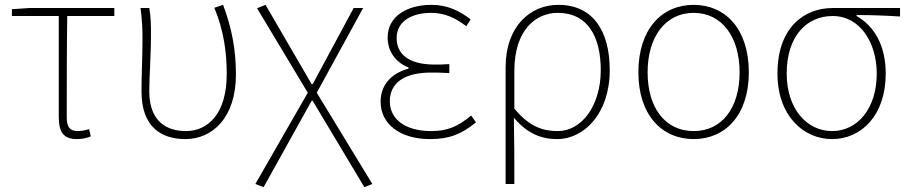

<svg xmlns="http://www.w3.org/2000/svg" viewBox="-20 -560 3741 791"><path d="M298 13C321 13 343 7 354 2L347 -28C334 -24 317 -20 301 -20C268 -20 255 -37 255 -75C255 -215 255 -353 257 -494H451V-527H101L29 -522V-494H222V-81C222 -14 242 13 298 13Z M744 13C855 13 952 -75 952 -253C952 -351 936 -443 899 -540L863 -528C903 -431 914 -343 914 -254C914 -93 838 -20 746 -20C667 -20 595 -59 595 -184C595 -245 602 -338 602 -409C602 -453 602 -489 595 -527H559C566 -474 567 -438 567 -396C567 -325 563 -254 563 -183C563 -38 643 13 744 13Z M1066 211 1264 -145H1268L1481 211L1514 198L1285 -178L1476 -527H1437L1268 -213H1264L1074 -540L1039 -526L1248 -178L1032 198Z M1752 13C1831 13 1881 -7 1941 -56L1921 -84C1865 -37 1821 -20 1756 -20C1652 -20 1586 -67 1586 -143C1586 -217 1644 -261 1755 -261C1780 -261 1800 -261 1831 -259V-296C1804 -294 1791 -294 1771 -294C1659 -294 1614 -341 1614 -403C1614 -474 1679 -507 1756 -507C1811 -507 1855 -487 1901 -452L1919 -480C1873 -516 1822 -540 1758 -540C1658 -540 1577 -494 1577 -405C1577 -350 1608 -304 1663 -282V-277C1605 -262 1548 -220 1548 -141C1548 -51 1625 13 1752 13Z M2063 198H2099C2099 92 2099 31 2097 -75C2153 -9 2210 13 2276 13C2386 13 2492 -92 2492 -271C2492 -434 2422 -540 2280 -540C2165 -540 2063 -452 2063 -283ZM2278 -20C2221 -20 2162 -35 2099 -113V-268C2099 -435 2186 -507 2278 -507C2404 -507 2455 -405 2455 -271C2455 -124 2376 -20 2278 -20Z M2838 13C2968 13 3065 -86 3065 -262C3065 -441 2968 -540 2838 -540C2707 -540 2610 -441 2610 -262C2610 -86 2707 13 2838 13ZM2838 -20C2721 -20 2648 -115 2648 -262C2648 -408 2721 -507 2838 -507C2954 -507 3027 -408 3027 -262C3027 -115 2954 -20 2838 -20Z M3408 13C3528 13 3629 -84 3629 -257C3629 -371 3583 -452 3509 -494V-498C3570 -498 3627 -496 3688 -492V-527H3411C3291 -527 3183 -445 3183 -257C3183 -84 3289 13 3408 13ZM3408 -20C3303 -20 3221 -113 3221 -257C3221 -413 3305 -494 3410 -494C3526 -494 3592 -381 3592 -257C3592 -113 3513 -20 3408 -20Z"/></svg>

Font: Noto Sans CJK Thin
Style: Regular
Weight: 100
Designer: Ryoko NISHIZUKA (kana & ideographs); Paul D. Hunt (Latin, Greek & Cyrillic); Wenlong ZHANG (bopomofo); Sandoll Communica
Foundry: Adobe Systems Incorporated
Version: Version 1.000;PS 1;hotconv 1.0.78;makeotf.lib2.5.61930